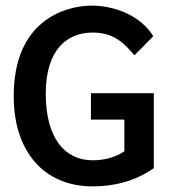

<svg xmlns="http://www.w3.org/2000/svg" viewBox="-20 -653 603 684"><path d="M310 11C386 11 461 -7 528 -54V-321H304V-227H423V-114C390 -91 348 -82 310 -82C211 -82 143 -161 143 -319C143 -481 223 -537 310 -537C389 -537 424 -496 459 -456L526 -524C484 -593 397 -632 308 -633C205 -633 27 -574 29 -308C29 -116 135 11 310 11Z"/></svg>

Font: Inconsolata SemiExpanded
Style: Bold
Weight: 700
Width: 6
Monospace: yes
Designer: Raph Levien, Cyreal, Brenton Simpson
Foundry: Raph Levien, Cyreal, Google
Version: Version 3.100